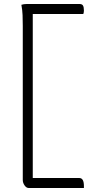

<svg xmlns="http://www.w3.org/2000/svg" viewBox="-20 -780 490 961"><path d="M400 161H124Q112 161 103 148Q94 135 94 121V-650Q94 -678 93 -704Q92 -730 87 -756Q99 -760 114 -760H378Q391 -760 395.5 -752Q400 -744 400 -727Q400 -718 397 -710H144V111H377Q400 111 400 151Z"/></svg>

Font: Recursive Sn Csl St Lt
Style: Regular
Weight: 300
Version: Version 1.079;hotconv 1.0.112;makeotfexe 2.5.65598; ttfautoh